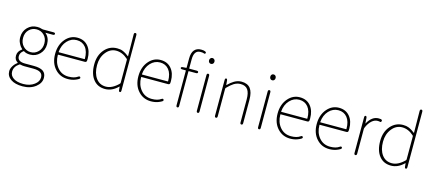

<svg xmlns="http://www.w3.org/2000/svg" viewBox="-69 -1524 5631 2499"><g transform="rotate(15 2747.0 -275.0)"><path d="M275 257Q175 257 117 217Q59 177 59 110Q59 76 80.5 41Q102 6 133 -16Q139 -20 139 -22Q139 -24 133 -28Q92 -52 92 -108.5Q92 -165 144 -201Q150 -205 150 -207Q150 -209 144 -214Q122 -234 110 -257Q104 -268 99 -279Q83 -310 83 -354Q83 -434 135.5 -487Q188 -540 264 -540Q301 -540 323 -531Q333 -527 343 -527H485Q509 -527 509 -511Q509 -494 485 -494H388Q383 -494 387 -491Q445 -442 445 -354Q445 -275 392.5 -221Q340 -167 264 -167Q213 -167 181 -188Q175 -191 170 -187Q129 -155 129 -111Q129 -38 232 -38H349Q436 -38 477 -9.5Q518 19 518 80Q518 150 452 202Q382 257 275 257ZM277 225Q367 225 426 180Q481 139 481 84Q481 39 449.5 18.5Q418 -2 354 -2H234Q207 -2 178 -9Q170 -11 163 -6Q97 38 97 107Q97 160 144.5 192.5Q192 225 277 225ZM163 -243.5Q205 -200 264 -200Q323 -200 365.5 -243.5Q408 -287 408 -355Q408 -423 366.5 -465Q325 -507 264.5 -507Q204 -507 162.5 -465Q121 -423 121 -355Q121 -287 163 -243.5Z M819 13Q716 13 649 -60Q578 -136 578 -261Q578 -386 648 -466Q713 -540 805.5 -540Q898 -540 951 -476.5Q1004 -413 1004 -309Q1004 -297 1003 -285Q1002 -261 978 -261H621Q616 -261 616 -256Q616 -156 672.5 -88Q729 -20 821 -20Q900 -20 944 -52Q964 -66 973 -52Q983 -38 962 -25Q942 -13 915 -3Q871 13 819 13ZM616 -299Q616 -294 621 -294H964Q969 -294 969 -299Q969 -399 925 -453Q881 -507 806.5 -507Q732 -507 678 -449Q624 -391 616 -299Z M1323 13Q1222 13 1165 -58Q1105 -131 1105 -262Q1105 -386 1175 -465Q1242 -540 1341 -540Q1386 -540 1415 -528Q1426 -523 1437 -518Q1459 -508 1499 -477Q1503 -474 1503 -479L1500 -770Q1500 -794 1518 -794Q1536 -794 1536 -770V-24Q1536 0 1521 1Q1506 1 1504 -22L1500 -65Q1500 -70 1496 -66Q1416 13 1323 13ZM1494 -105Q1500 -111 1500 -120V-427Q1500 -435 1494 -441Q1420 -507 1338 -507Q1256 -507 1199.5 -435.5Q1143 -364 1143 -262Q1143 -152 1191.5 -86Q1240 -20 1324.5 -20Q1409 -20 1494 -105Z M1941 13Q1838 13 1771 -60Q1700 -136 1700 -261Q1700 -386 1770 -466Q1835 -540 1927.5 -540Q2020 -540 2073 -476.5Q2126 -413 2126 -309Q2126 -297 2125 -285Q2124 -261 2100 -261H1743Q1738 -261 1738 -256Q1738 -156 1794.5 -88Q1851 -20 1943 -20Q2022 -20 2066 -52Q2086 -66 2095 -52Q2105 -38 2084 -25Q2064 -13 2037 -3Q1993 13 1941 13ZM1738 -299Q1738 -294 1743 -294H2086Q2091 -294 2091 -299Q2091 -399 2047 -453Q2003 -507 1928.5 -507Q1854 -507 1800 -449Q1746 -391 1738 -299Z M2296 0Q2278 0 2278 -24V-489Q2278 -494 2273 -494H2229Q2205 -494 2205 -508Q2204 -522 2228 -524L2273 -527Q2278 -527 2278 -532V-655Q2278 -731 2310 -769Q2342 -807 2400 -807Q2435 -807 2453 -799Q2475 -790 2468 -775Q2461 -760 2440 -771Q2431 -775 2399 -775Q2313 -775 2313 -650V-532Q2313 -527 2318 -527H2414Q2438 -527 2438 -511Q2438 -494 2414 -494H2318Q2313 -494 2313 -489V-24Q2313 0 2296 0ZM2570 0Q2552 0 2552 -24V-503Q2552 -527 2570 -527Q2588 -527 2588 -503V-24Q2588 0 2570 0ZM2571 -660Q2555 -660 2545 -671Q2535 -682 2535 -699.5Q2535 -717 2545.5 -728Q2556 -739 2571 -739Q2586 -739 2597 -728Q2608 -717 2608 -699.5Q2608 -682 2597.5 -671Q2587 -660 2571 -660Z M2815 0Q2797 0 2797 -24V-503Q2797 -527 2812 -528Q2827 -528 2829 -505L2834 -448Q2834 -443 2838 -447Q2881 -490 2919 -512Q2966 -540 3017 -540Q3098 -540 3137 -490.5Q3176 -441 3176 -339V-24Q3176 0 3158 0Q3140 0 3140 -24V-334Q3140 -422 3110 -464.5Q3080 -507 3013 -507Q2967 -507 2924 -481Q2887 -458 2839 -409Q2833 -403 2833 -394V-24Q2833 0 2815 0Z M3395 0Q3377 0 3377 -24V-503Q3377 -527 3395 -527Q3413 -527 3413 -503V-24Q3413 0 3395 0ZM3396 -660Q3380 -660 3370 -671Q3360 -682 3360 -700Q3360 -718 3370 -728.5Q3380 -739 3395.5 -739Q3411 -739 3421.5 -728Q3432 -717 3432 -699.5Q3432 -682 3422 -671Q3412 -660 3396 -660Z M3817 13Q3714 13 3647 -60Q3576 -136 3576 -261Q3576 -386 3646 -466Q3711 -540 3803.5 -540Q3896 -540 3949 -476.5Q4002 -413 4002 -309Q4002 -297 4001 -285Q4000 -261 3976 -261H3619Q3614 -261 3614 -256Q3614 -156 3670.5 -88Q3727 -20 3819 -20Q3898 -20 3942 -52Q3962 -66 3971 -52Q3981 -38 3960 -25Q3940 -13 3913 -3Q3869 13 3817 13ZM3614 -299Q3614 -294 3619 -294H3962Q3967 -294 3967 -299Q3967 -399 3923 -453Q3879 -507 3804.5 -507Q3730 -507 3676 -449Q3622 -391 3614 -299Z M4344 13Q4241 13 4174 -60Q4103 -136 4103 -261Q4103 -386 4173 -466Q4238 -540 4330.5 -540Q4423 -540 4476 -476.5Q4529 -413 4529 -309Q4529 -297 4528 -285Q4527 -261 4503 -261H4146Q4141 -261 4141 -256Q4141 -156 4197.5 -88Q4254 -20 4346 -20Q4425 -20 4469 -52Q4489 -66 4498 -52Q4508 -38 4487 -25Q4467 -13 4440 -3Q4396 13 4344 13ZM4141 -299Q4141 -294 4146 -294H4489Q4494 -294 4494 -299Q4494 -399 4450 -453Q4406 -507 4331.5 -507Q4257 -507 4203 -449Q4149 -391 4141 -299Z M4694 0Q4676 0 4676 -24V-503Q4676 -527 4691 -528Q4706 -528 4708 -504L4713 -433Q4713 -428 4715 -432Q4775 -540 4863 -540Q4892 -540 4896 -538Q4917 -528 4910 -512Q4903 -497 4893 -501Q4883 -505 4858 -505Q4819 -505 4783 -474Q4741 -437 4716 -374Q4712 -364 4712 -354V-24Q4712 0 4694 0Z M5176 13Q5075 13 5018 -58Q4958 -131 4958 -262Q4958 -386 5028 -465Q5095 -540 5194 -540Q5239 -540 5268 -528Q5279 -523 5290 -518Q5312 -508 5352 -477Q5356 -474 5356 -479L5353 -770Q5353 -794 5371 -794Q5389 -794 5389 -770V-24Q5389 0 5374 1Q5359 1 5357 -22L5353 -65Q5353 -70 5349 -66Q5269 13 5176 13ZM5347 -105Q5353 -111 5353 -120V-427Q5353 -435 5347 -441Q5273 -507 5191 -507Q5109 -507 5052.5 -435.5Q4996 -364 4996 -262Q4996 -152 5044.5 -86Q5093 -20 5177.5 -20Q5262 -20 5347 -105Z"/></g></svg>

Font: Resource Han Rounded JP ExtraLight
Style: Regular
Weight: 250
Designer: Cyano Hao (round all glyphs); Ryoko NISHIZUKA 西塚涼子 (kana, bopomofo & ideographs); Paul D. Hunt (Latin, Greek & Cyrillic)
Foundry: Cyano Hao
Version: 0.990